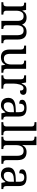

<svg xmlns="http://www.w3.org/2000/svg" viewBox="1656 -2456 810 4162"><g transform="rotate(90 2061.0 -375.0)"><path d="M28 0V-42H41Q64 -42 81 -47Q98 -52 108 -67.5Q118 -83 118 -114V-426Q118 -456 108 -470.5Q98 -485 80.5 -489.5Q63 -494 41 -494H38V-536H195L208 -455H213Q233 -493 256 -512.5Q279 -532 306 -539Q333 -546 364 -546Q396 -546 424.5 -537Q453 -528 475 -508.5Q497 -489 509 -455H517Q537 -493 561.5 -512.5Q586 -532 614.5 -539Q643 -546 674 -546Q751 -546 794 -499.5Q837 -453 837 -350V-114Q837 -83 847 -67.5Q857 -52 874.5 -47Q892 -42 914 -42H917V0H743V-345Q743 -410 719.5 -446Q696 -482 638 -482Q597 -482 572.5 -461.5Q548 -441 537.5 -407Q527 -373 527 -333V-114Q527 -83 537 -67.5Q547 -52 564.5 -47Q582 -42 604 -42H607V0H433V-345Q433 -410 409.5 -446Q386 -482 328 -482Q285 -482 259.5 -459.5Q234 -437 223 -400Q212 -363 212 -320V-109Q212 -80 223.5 -65.5Q235 -51 253.5 -46.5Q272 -42 294 -42H297V0Z M1218 10Q1139 10 1096 -36.5Q1053 -83 1053 -186V-426Q1053 -456 1041.5 -470.5Q1030 -485 1011.5 -489.5Q993 -494 971 -494H968V-536H1147V-191Q1147 -148 1156.5 -117Q1166 -86 1189 -70Q1212 -54 1252 -54Q1296 -54 1324 -74.5Q1352 -95 1365 -131.5Q1378 -168 1378 -216V-422Q1378 -454 1367 -469Q1356 -484 1337.5 -489Q1319 -494 1296 -494H1293V-536H1472V-109Q1472 -80 1483.5 -65.5Q1495 -51 1513.5 -46.5Q1532 -42 1554 -42H1557V0H1398L1385 -81H1380Q1349 -25 1308 -7.5Q1267 10 1218 10Z M1613 0V-42H1616Q1639 -42 1657.5 -47Q1676 -52 1687 -67.5Q1698 -83 1698 -114V-426Q1698 -456 1686.5 -470.5Q1675 -485 1656.5 -489.5Q1638 -494 1616 -494H1613V-536H1767L1786 -437H1791Q1804 -467 1819 -492Q1834 -517 1859 -531.5Q1884 -546 1928 -546Q1983 -546 2009.5 -527Q2036 -508 2036 -473Q2036 -442 2014.5 -422Q1993 -402 1943 -402Q1943 -443 1931 -461.5Q1919 -480 1890 -480Q1862 -480 1843 -458Q1824 -436 1813 -402Q1802 -368 1797 -331.5Q1792 -295 1792 -266V-109Q1792 -80 1803.5 -65.5Q1815 -51 1833.5 -46.5Q1852 -42 1874 -42H1902V0Z M2256 10Q2212 10 2176.5 -7.5Q2141 -25 2121 -60.5Q2101 -96 2101 -150Q2101 -230 2157.5 -268Q2214 -306 2329 -310L2412 -313V-373Q2412 -409 2406 -436.5Q2400 -464 2380 -480Q2360 -496 2319 -496Q2281 -496 2261 -482Q2241 -468 2234.5 -443.5Q2228 -419 2228 -387Q2186 -387 2164.5 -401.5Q2143 -416 2143 -450Q2143 -485 2167.5 -506Q2192 -527 2233 -536.5Q2274 -546 2323 -546Q2415 -546 2460.5 -507Q2506 -468 2506 -373V-114Q2506 -86 2512 -70.5Q2518 -55 2532 -48.5Q2546 -42 2568 -42H2571V0H2436L2420 -86H2412Q2391 -58 2371 -36.5Q2351 -15 2324.5 -2.5Q2298 10 2256 10ZM2279 -52Q2320 -52 2349.5 -69Q2379 -86 2395.5 -117.5Q2412 -149 2412 -191V-272L2348 -269Q2291 -267 2258.5 -252Q2226 -237 2212 -210.5Q2198 -184 2198 -145Q2198 -114 2207 -93.5Q2216 -73 2234 -62.5Q2252 -52 2279 -52Z M2627 0V-42H2640Q2663 -42 2681.5 -47Q2700 -52 2711 -67.5Q2722 -83 2722 -114V-650Q2722 -680 2710.5 -694.5Q2699 -709 2680.5 -713.5Q2662 -718 2640 -718H2627V-760H2816V-114Q2816 -83 2827 -67.5Q2838 -52 2857 -47Q2876 -42 2898 -42H2911V0Z M2942 0V-42H2950Q2973 -42 2991.5 -47Q3010 -52 3021 -67.5Q3032 -83 3032 -114V-650Q3032 -680 3020.5 -694.5Q3009 -709 2990.5 -713.5Q2972 -718 2950 -718H2942V-760H3126V-540Q3126 -522 3125 -502.5Q3124 -483 3123 -469Q3122 -455 3122 -455H3127Q3142 -485 3163.5 -505.5Q3185 -526 3212.5 -536Q3240 -546 3274 -546Q3360 -546 3405.5 -499.5Q3451 -453 3451 -350V-114Q3451 -83 3461 -67.5Q3471 -52 3488.5 -47Q3506 -42 3528 -42H3531V0H3357V-345Q3357 -410 3332.5 -446Q3308 -482 3247 -482Q3206 -482 3179 -462Q3152 -442 3139 -405.5Q3126 -369 3126 -320V-109Q3126 -80 3137.5 -65.5Q3149 -51 3167.5 -46.5Q3186 -42 3208 -42H3211V0Z M3764 10Q3720 10 3684.5 -7.5Q3649 -25 3629 -60.5Q3609 -96 3609 -150Q3609 -230 3665.5 -268Q3722 -306 3837 -310L3920 -313V-373Q3920 -409 3914 -436.5Q3908 -464 3888 -480Q3868 -496 3827 -496Q3789 -496 3769 -482Q3749 -468 3742.5 -443.5Q3736 -419 3736 -387Q3694 -387 3672.5 -401.5Q3651 -416 3651 -450Q3651 -485 3675.5 -506Q3700 -527 3741 -536.5Q3782 -546 3831 -546Q3923 -546 3968.5 -507Q4014 -468 4014 -373V-114Q4014 -86 4020 -70.5Q4026 -55 4040 -48.5Q4054 -42 4076 -42H4079V0H3944L3928 -86H3920Q3899 -58 3879 -36.5Q3859 -15 3832.5 -2.5Q3806 10 3764 10ZM3787 -52Q3828 -52 3857.5 -69Q3887 -86 3903.5 -117.5Q3920 -149 3920 -191V-272L3856 -269Q3799 -267 3766.5 -252Q3734 -237 3720 -210.5Q3706 -184 3706 -145Q3706 -114 3715 -93.5Q3724 -73 3742 -62.5Q3760 -52 3787 -52Z"/></g></svg>

Font: Noto Serif Kannada
Style: Regular
Weight: 400
Designer: Universal Thirst, Indian Type Foundry and the Monotype Design Team
Foundry: Monotype Imaging Inc.
Version: Version 2.003